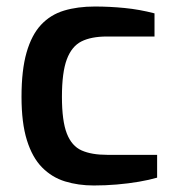

<svg xmlns="http://www.w3.org/2000/svg" viewBox="-20 -563 530 589"><path d="M268 6Q220 6 179.5 -6.5Q139 -19 109 -49.5Q79 -80 62.5 -133Q46 -186 46 -266Q46 -348 61.5 -402Q77 -456 106 -487Q135 -518 176.5 -530.5Q218 -543 271 -543Q316 -543 362 -538.5Q408 -534 454 -522V-451H308Q260 -451 230 -436Q200 -421 185 -381Q170 -341 170 -266Q170 -192 185 -153.5Q200 -115 230.5 -101.5Q261 -88 309 -88H462V-18Q438 -11 406 -5.5Q374 0 338.5 3Q303 6 268 6Z"/></svg>

Font: Exo Thin SemiBold
Style: Regular
Weight: 600
Version: Version 2.000